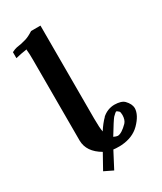

<svg xmlns="http://www.w3.org/2000/svg" viewBox="-203 -772 813 962"><g transform="rotate(-30 203.0 -291.5)"><path d="M294.9 -118.2Q283.7 -105 240.2 -33.2Q254.9 -26.4 263.2 -25.9Q286.1 -26.9 320.8 -62Q334.5 -76.7 335 -105Q334.5 -121.6 331.1 -126Q321.3 -135.3 316.9 -136.2Q311.5 -134.8 294.9 -118.2ZM209 22 160.2 115.2 109.9 90.8 157.2 5.9Q85.9 -35.6 85 -101.1V-566.9Q85 -607.4 83 -620.1Q81.1 -627.9 84 -629.9Q51.3 -625.5 17.1 -617.2V-651.9Q34.2 -660.6 46.9 -663.1Q70.3 -665.5 102.1 -674.8Q122.6 -681.2 148.9 -698.2H203.1V-160.2Q203.1 -105.5 208 -83Q230.5 -118.2 253.9 -141.1H252.9Q284.7 -169.4 325.2 -169.9Q365.2 -169.4 381.8 -152.8Q405.3 -128.4 405.8 -104Q404.8 -64.5 361.8 -21Q321.8 19 255.4 23.4Q249.5 23.9 245.1 23.9Q219.7 23.9 209 22Z"/></g></svg>

Font: Linux Libertine O
Style: Bold
Weight: 700
Designer: Philipp H. Poll
Foundry: Philipp H. Poll
Version: Version 5.0.0